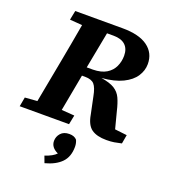

<svg xmlns="http://www.w3.org/2000/svg" viewBox="-176 -774 1023 1163"><g transform="rotate(20 336.0 -192.0)"><path d="M376 -596H334L289 -360H329Q383 -361 415.5 -381Q448 -401 463 -433.5Q478 -466 478 -503Q478 -548 452 -572Q426 -596 376 -596ZM95 -597 107 -657H412Q519 -657 574.5 -616.5Q630 -576 630 -505Q630 -463 605.5 -425.5Q581 -388 529 -362.5Q477 -337 395 -330Q452 -321 481.5 -302.5Q511 -284 525.5 -252.5Q540 -221 551 -174L579 -66L657 -57L647 0Q622 6 600.5 9.5Q579 13 551 13Q489 13 455 -11Q421 -35 410 -99L387 -209Q377 -262 359 -282.5Q341 -303 299 -303H279Q268 -244 257 -184.5Q246 -125 235 -66L318 -60L306 0H-12L-1 -60L78 -66L132 -353Q143 -413 154 -472.5Q165 -532 175 -591ZM387 117Q387 181 351 218Q315 255 247 273L231 230Q282 213 303 190Q255 168 255 126Q255 98 274 76.5Q293 55 329 55Q362 55 378 74Q382 83 384.5 93.5Q387 104 387 117Z"/></g></svg>

Font: Source Serif 4 SmText
Style: Bold Italic
Weight: 700
Italic angle: -12°
Designer: Frank Grießhammer
Foundry: Adobe
Version: Version 4.005;hotconv 1.1.0;makeotfexe 2.6.0